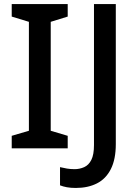

<svg xmlns="http://www.w3.org/2000/svg" viewBox="-20 -734 684 950"><path d="M315 0H38V-62L123 -87V-626L38 -652V-714H315V-652L231 -626V-87L315 -62ZM355 196Q330 196 311 192.5Q292 189 277 183V93Q293 97 311 100Q329 103 349 103Q374 103 396.5 93Q419 83 432 57Q445 31 445 -16V-714H553V-21Q553 54 528.5 102.5Q504 151 459.5 173.5Q415 196 355 196Z"/></svg>

Font: Noto Sans Tangsa Medium
Style: Regular
Weight: 500
Version: Version 1.504